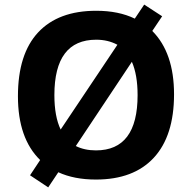

<svg xmlns="http://www.w3.org/2000/svg" viewBox="-20 -772 836 836"><path d="M397.9 -117.2Q579.1 -117.2 579.1 -357.9Q579.1 -445.8 554.2 -502.9L310.1 -136.2Q347.7 -117.2 397.9 -117.2ZM398.9 -599.1Q216.8 -599.1 216.8 -357.9Q216.8 -265.1 244.1 -208L491.2 -577.1Q450.2 -599.1 398.9 -599.1ZM397.9 9.8Q302.7 9.8 233.9 -22L189.9 43.9L110.8 -8.8L154.8 -75.2Q58.1 -169.4 58.1 -353Q58.1 -536.6 146 -630.9Q233.9 -725.1 398.9 -725.1Q496.6 -725.1 566.9 -690.9L607.9 -752L686 -701.2L643.1 -637.2Q737.8 -542 737.8 -361.3Q737.8 -180.7 649.9 -85.4Q562 9.8 397.9 9.8Z"/></svg>

Font: OpenSansHebrew-Bold
Style: Bold
Weight: 700
Foundry: Ascender Corporation, Yanek Iontef
Version: Version 2.001;PS 002.001;hotconv 1.0.70;makeotf.lib2.5.58329